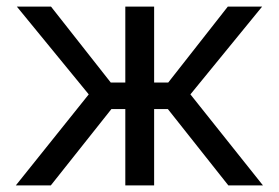

<svg xmlns="http://www.w3.org/2000/svg" viewBox="-20 -559 841 579"><path d="M27.8 0 247.6 -274.4 30.8 -539.1H133.8L314 -310.1H357.9V-539.1H444.8V-310.1H487.3L667 -539.1H770.5L554.2 -274.4L772.9 0H668.5L486.3 -230H444.8V0H357.9V-230H315.9L133.3 0Z"/></svg>

Font: Inter 18pt
Style: Regular
Weight: 400
Designer: Rasmus Andersson
Foundry: rsms
Version: Version 4.001;git-66647c0bb